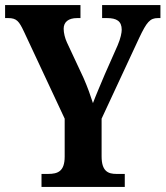

<svg xmlns="http://www.w3.org/2000/svg" viewBox="-20 -734 650 754"><path d="M143 0H470V-51H437C405 -51 379 -61 379 -120V-268L527 -586C556 -647 569 -663 600 -663H610V-714H381V-663H400C438 -663 458 -651 458 -617C458 -606 454 -584 442 -556L392 -443C374 -400 357 -361 345 -329C335 -360 325 -389 308 -428L243 -567C235 -584 230 -605 230 -621C230 -647 248 -663 283 -663H296V-714H0V-663H12C46 -663 55 -650 74 -610L234 -268V-119C234 -61 207 -51 169 -51H143Z"/></svg>

Font: Noto Serif Sinhala Condensed
Style: Bold
Weight: 700
Width: 3
Designer: Jelle Bosma - Monotype Design Team
Foundry: Monotype Imaging Inc.
Version: Version 2.007